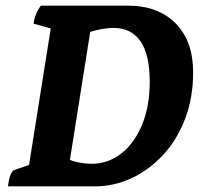

<svg xmlns="http://www.w3.org/2000/svg" viewBox="-20 -661 715 681"><path d="M8 0Q15 -52 31 -58L83 -76L160 -560L99 -577Q104 -613 125 -641H433Q541 -641 603 -578Q665 -515 665 -405Q665 -314 636.5 -239.5Q608 -165 558.5 -111.5Q509 -58 446.5 -29Q384 0 316 0ZM305 -80Q363 -80 409.5 -116Q456 -152 483.5 -217.5Q511 -283 511 -371Q511 -468 478 -515Q445 -562 383 -562Q364 -562 341.5 -558Q319 -554 300 -548L228 -94Q242 -88 263.5 -84Q285 -80 305 -80Z"/></svg>

Font: Petrona ExtraBold
Style: Italic
Weight: 800
Italic angle: -9°
Designer: Ringo R. Seeber
Foundry: Ringo R. Seeber
Version: Version 2.001; ttfautohint (v1.8.3)